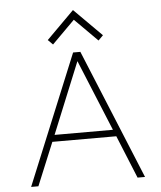

<svg xmlns="http://www.w3.org/2000/svg" viewBox="-60 -974 861 1026"><g transform="rotate(-5 370.0 -461.0)"><path d="M351 -696H390L676 0H636L542 -230H199L104 0H65ZM214 -266H527L370 -648ZM222 -774 370 -922 518 -774 492 -748 370 -870 248 -748Z"/></g></svg>

Font: Major Mono Display
Style: Regular
Weight: 400
Designer: Emre Parlak
Foundry: Emre Parlak
Version: Version 2.000; ttfautohint (v1.8) -l 8 -r 50 -G 200 -x 14 -D